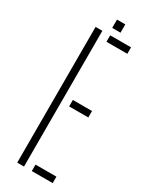

<svg xmlns="http://www.w3.org/2000/svg" viewBox="-228 -933 770 980"><g transform="rotate(30 157.0 -443.5)"><path d="M70 0V-800H110V0ZM156 0V-38H279V0ZM156 -381V-419H269V-381ZM156 -762V-800H279V-762ZM146 -838V-887H195V-838Z"/></g></svg>

Font: Big Shoulders Stencil Text SC Thin
Style: Regular
Weight: 100
Designer: Patric King
Foundry: XO Type Co
Version: Version 2.001